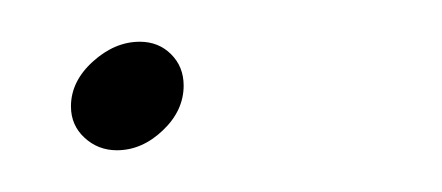

<svg xmlns="http://www.w3.org/2000/svg" viewBox="-20 -72 212 92"><path d="M14 -21Q14 -33 24.5 -42.5Q35 -52 47 -52Q56 -52 62 -46Q68 -40 68 -31Q68 -19 58 -9.5Q48 0 36 0Q27 0 20.5 -6Q14 -12 14 -21Z"/></svg>

Font: Prompt Thin
Style: Italic
Weight: 250
Italic angle: -12°
Designer: Katatrad Team
Foundry: CadsonDemak
Version: Version 1.001